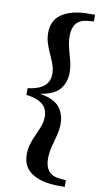

<svg xmlns="http://www.w3.org/2000/svg" viewBox="-106 -859 595 1088"><g transform="rotate(10 191.5 -315.0)"><path d="M349.1 -772 315.9 -769Q270 -765.1 249 -739.5Q228 -713.9 228 -668Q228 -633.3 237.1 -598.6Q246.1 -564 255.1 -529.8Q264.2 -495.6 264.2 -461.9Q264.2 -408.2 233.6 -368.4Q203.1 -328.6 120.1 -314.9Q203.1 -301.3 233.6 -261.7Q264.2 -222.2 264.2 -168Q264.2 -134.3 255.1 -100.1Q246.1 -65.9 237.1 -31Q228 3.9 228 39.1Q228 84 249 109.6Q270 135.3 315.9 139.2L349.1 142.1V180.2H313Q218.3 180.2 161.6 144.5Q105 108.9 105 34.2Q105 1.5 114.7 -27.8Q124.5 -57.1 137.2 -84.5Q149.9 -111.8 159.4 -138.2Q168.9 -164.6 168.9 -190.9Q168.9 -215.8 158.7 -237.1Q148.4 -258.3 121.8 -273.7Q95.2 -289.1 44.9 -295.9V-334Q95.2 -340.8 121.8 -356.2Q148.4 -371.6 158.7 -392.6Q168.9 -413.6 168.9 -438Q168.9 -464.8 159.4 -491.5Q149.9 -518.1 137.2 -545.4Q124.5 -572.8 114.7 -602.1Q105 -631.3 105 -664.1Q105 -738.8 161.6 -774.4Q218.3 -810.1 313 -810.1H349.1Z"/></g></svg>

Font: Source Han Serif JP Heavy
Style: Regular
Weight: 900
Designer: Ryoko NISHIZUKA  (kana & ideographs); Frank Grießhammer (Latin, Greek & Cyrillic); Wenlong ZHANG  (bopomofo); Sandoll Co
Foundry: Adobe Systems Incorporated
Version: Version 1.001;PS 1.001;hotconv 16.6.54;makeotf.lib2.5.65590